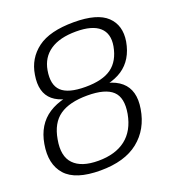

<svg xmlns="http://www.w3.org/2000/svg" viewBox="-126 -781 812 888"><g transform="rotate(-20 280.0 -336.5)"><path d="M218.5 7Q338 7 406 -47.5Q474 -102 489.5 -197Q504.5 -286 453.2 -330.2Q402 -374.5 283 -374.5Q164 -374.5 97.5 -331Q31 -287.5 15.5 -197Q-1 -102 47.5 -47.5Q96 7 218.5 7ZM224.5 -38.5Q141.5 -38.5 103.8 -77.8Q66 -117 80.5 -196Q93.5 -272.5 141.8 -306.2Q190 -340 278.5 -340Q366.5 -340 402.5 -306.2Q438.5 -272.5 425 -196Q410.5 -117.5 359.5 -78Q308.5 -38.5 224.5 -38.5ZM281.5 -347Q397 -347 457.5 -387.5Q518 -428 533 -513Q545.5 -589.5 498 -634.8Q450.5 -680 335.5 -680Q217 -680 156.5 -634.8Q96 -589.5 84 -513Q69.5 -428 117.8 -387.5Q166 -347 281.5 -347ZM285.5 -380Q201 -380 167.5 -411.8Q134 -443.5 146 -512.5Q156.5 -572.5 203.2 -604.2Q250 -636 330.5 -636Q410 -636 445.5 -604.2Q481 -572.5 470.5 -512.5Q458 -444 414 -412Q370 -380 285.5 -380Z"/></g></svg>

Font: Anybody SemiExpanded Light
Style: Italic
Weight: 300
Width: 6
Italic angle: -10°
Version: Version 1.113;gftools[0.9.25]